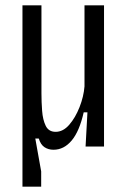

<svg xmlns="http://www.w3.org/2000/svg" viewBox="-20 -548 476 718"><path d="M64 150V-528H135V-199Q135 -167 137.5 -133.5Q140 -100 151 -77.5Q162 -55 188 -55Q216 -55 239 -81.5Q262 -108 277.5 -147.5Q293 -187 296 -225V-528H369V0H300L307 -128H293Q277 -57 248 -22.5Q219 12 180 12Q161 12 146.5 2.5Q132 -7 125 -30H112L134 93V150Z"/></svg>

Font: Bricolage Grotesque 10pt Condensed Light
Style: Regular
Weight: 300
Width: 3
Designer: Mathieu Triay
Foundry: Atelier Triay
Version: Version 1.000; ttfautohint (v1.8.4.7-5d5b);gftools[0.9.32]